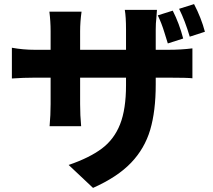

<svg xmlns="http://www.w3.org/2000/svg" viewBox="-20 -834 1040 937"><path d="M874 -646 799 -622Q796 -630 782.5 -675Q769 -720 750 -759L823 -782Q855 -719 874 -646ZM980 -679 906 -655Q883 -733 854 -791L927 -814Q962 -747 980 -679ZM434 83 315 -29Q417 -64 477 -109Q537 -154 566 -227.5Q595 -301 595 -418V-690Q595 -752 589 -786H746L743 -745Q740 -721 740 -690V-422Q740 -292 713 -200.5Q686 -109 619.5 -39.5Q553 30 434 83ZM371 -681V-326Q371 -271 376 -218H222Q227 -273 227 -326V-682Q227 -729 221 -777H378Q371 -728 371 -681ZM149 -591H803Q863 -591 919 -598V-452Q894 -455 804 -455H149Q94 -455 38 -451V-601Q93 -591 149 -591Z"/></svg>

Font: Merged Yaku Han JP ExtraBold
Style: Regular
Weight: 800
Designer: Ryoko NISHIZUKA 西塚涼子 (kana, bopomofo & ideographs); Paul D. Hunt (Latin, Greek & Cyrillic); Sandoll Communications 산돌커뮤니
Foundry: Adobe
Version: Version 2.004